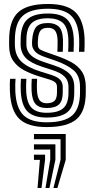

<svg xmlns="http://www.w3.org/2000/svg" viewBox="-20 -630 478 967"><path d="M215 -86Q176.8 -86 159 -106.4Q141.2 -126.8 139 -173.5Q138.5 -185 138.6 -201.5Q138.8 -218 139.8 -233H167Q165 -202 166.2 -175.5Q168 -140.2 179.4 -125.1Q190.8 -110 215 -110Q243 -110 255 -122.6Q267 -135.2 267 -164V-192Q267 -207.8 257.1 -215.9Q247.2 -224 230.5 -229L175 -246Q134.5 -258.5 100.6 -276.5Q66.8 -294.5 46.4 -324Q26 -353.5 26 -400V-429Q26 -526 71.5 -568Q117 -610 222 -610Q316.2 -610 358.9 -569.6Q401.5 -529.2 406 -436Q406.8 -420 406.2 -402.4Q405.8 -384.8 405 -369H377.8Q378.2 -382.8 378.9 -401Q379.5 -419.2 378.8 -434.5Q374.8 -515.8 338.4 -550.9Q302 -586 222 -586Q132.5 -586 93.8 -549.6Q55 -513.2 55 -429Q55 -422.8 54.9 -414.5Q54.8 -406.2 55 -400Q57 -348.8 88.5 -319.2Q120 -289.8 183.2 -270L237.5 -253Q270.8 -242.5 283.4 -227.8Q296 -213 296 -192V-164Q296 -122.2 277.1 -104.1Q258.2 -86 215 -86ZM215 -38Q148.5 -38 118.2 -68.9Q88 -99.8 84.5 -170.8Q84 -183.5 84.1 -202Q84.2 -220.5 85.5 -233H112.8Q111.8 -220.8 111.5 -203.2Q111.2 -185.8 111.8 -172.2Q114.5 -113.2 138.6 -87.6Q162.8 -62 215 -62Q274 -62 299.5 -85.8Q325 -109.5 325 -164V-192Q325 -224 305.9 -243.6Q286.8 -263.2 244.2 -277L191.8 -294Q135.2 -312.5 110.8 -337.1Q86.2 -361.8 84 -400Q83.8 -406.8 83.9 -415Q84 -423.2 84 -429Q84 -500.2 116.1 -531.1Q148.2 -562 222 -562Q287.8 -562 318 -532.2Q348.2 -502.5 351.5 -433.8Q352 -420.5 351.8 -404.9Q351.5 -389.2 350.5 -369H323.2Q324 -387.8 324.5 -402.4Q325 -417 324.2 -433.2Q321.5 -493.5 295.4 -515.8Q269.2 -538 222 -538Q163.8 -538 138.4 -512.6Q113 -487.2 113 -429Q113 -422.8 112.9 -414.4Q112.8 -406 113 -400Q115 -372 135 -352.5Q155 -333 200 -318L251.2 -301Q304.5 -283.5 329.2 -259.2Q354 -235 354 -192V-164Q354 -96.5 321.8 -67.2Q289.5 -38 215 -38ZM215 10Q120.5 10 77.5 -31.2Q34.5 -72.5 30 -168Q29.2 -183.8 29.4 -202.2Q29.5 -220.8 31 -233H58.2Q57 -221.5 56.8 -204Q56.5 -186.5 57.2 -169.5Q61.2 -86.2 97.9 -50.1Q134.5 -14 215 -14Q305 -14 344 -48.8Q383 -83.5 383 -164V-192Q383 -249.5 349.2 -277.4Q315.5 -305.2 258 -325L208.2 -342Q167.8 -356 155.8 -371.4Q143.8 -386.8 142 -400Q141 -405.8 141.2 -413.9Q141.5 -422 142 -429Q145.5 -474.5 162.2 -494.2Q179 -514 222 -514Q255.5 -514 275.2 -496.8Q295 -479.5 297.2 -430.2Q297.8 -420 297.2 -403.4Q296.8 -386.8 296.2 -369H269Q269.5 -385.8 270 -401.9Q270.5 -418 270 -429Q268.5 -461.5 257.2 -475.8Q246 -490 222 -490Q194.5 -490 183.8 -475.9Q173 -461.8 171 -429Q169.8 -412 171 -400Q172.2 -385.5 185.2 -379Q198.2 -372.5 216.8 -366L265 -349Q306.8 -334.5 340 -316.4Q373.2 -298.2 392.6 -269.1Q412 -240 412 -192V-164Q412 -70.8 366.2 -30.4Q320.5 10 215 10ZM249 317 285 175V71H151V45H311V175L269 317ZM209 317 233 175V123H151V97H259V175L229 317ZM169 317 181 175H151V149H207V175L189 317Z"/></svg>

Font: Big Shoulders Inline Display Black
Style: Regular
Weight: 900
Designer: Patric King
Foundry: XO Type Co
Version: Version 1.000